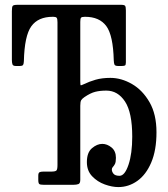

<svg xmlns="http://www.w3.org/2000/svg" viewBox="-20 -770 700 800"><path d="M139.5 -20.5V-37.5Q139.5 -49.5 144.5 -52.2Q149.5 -55 160.5 -55H192.5Q210.5 -55 215 -59.5Q219.5 -64 219.5 -82.5V-677.5Q219.5 -692 216 -696Q212.5 -700 202.5 -700H199.5Q139 -700 110.5 -660.5Q82 -621 79.5 -515.5Q79 -504 76.2 -499.5Q73.5 -495 60.5 -495H46.5Q34 -495 31.8 -502.2Q29.5 -509.5 29.5 -520.5V-723.5Q29.5 -741 33 -745.5Q36.5 -750 53.5 -750H483.5Q498 -750 501.2 -745.8Q504.5 -741.5 504.5 -726.5V-510.5Q504.5 -499.5 500.8 -497.2Q497 -495 485.5 -495H473.5Q459.5 -495 457 -500.8Q454.5 -506.5 454 -518.5Q451.5 -622.5 423 -661.2Q394.5 -700 334.5 -700H333.5Q320.5 -700 317.5 -696Q314.5 -692 314.5 -678.5V-431.5Q314.5 -414.5 316.8 -414.5Q319 -414.5 330 -419.5Q351.5 -430 378.2 -437.8Q405 -445.5 440 -445.5Q485.5 -445.5 529.8 -420Q574 -394.5 603 -344.2Q632 -294 632 -219Q632 -144 610.2 -93Q588.5 -42 552.2 -16.2Q516 9.5 473 9.5Q447 9.5 416.5 -1.5Q386 -12.5 364 -35.5Q342 -58.5 342 -94.5Q342 -134.5 363.2 -152.5Q384.5 -170.5 406 -170.5Q426.5 -170.5 444.8 -155.5Q463 -140.5 463 -112.5Q463 -94.5 458.8 -86.5Q454.5 -78.5 450.2 -74.2Q446 -70 446 -63.5Q446 -54.5 453 -46Q460 -37.5 478 -37.5Q500 -37.5 515.5 -83.8Q531 -130 531 -200.5Q531 -301 501 -346.8Q471 -392.5 423 -392.5Q397 -392.5 377 -387.5Q357 -382.5 332 -365.5Q322.5 -359 318.5 -352.8Q314.5 -346.5 314.5 -329.5V-21Q314.5 -6 306.8 -3Q299 0 285.5 0H162.5Q148 0 143.8 -3.2Q139.5 -6.5 139.5 -20.5Z"/></svg>

Font: Besley* Condensed
Style: Regular
Weight: 400
Width: 3
Designer: Owen Earl
Foundry: indestructible type*
Version: Version 3.000; ttfautohint (v1.8.3)